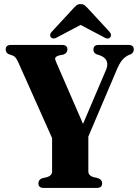

<svg xmlns="http://www.w3.org/2000/svg" viewBox="-20 -920 679 940"><path d="M480 -22.5Q480 0 454 0H193.5Q168 0 168 -22.5Q168 -39.5 185.5 -47L212.5 -53.5Q235 -61.5 235 -81V-244L68.5 -617Q60.5 -634 54.2 -640.2Q48 -646.5 38.5 -649.5L23.5 -654.5Q8 -661 8 -677.5Q8 -700 33.5 -700H284Q310 -700 310 -678Q310 -661 291.5 -653L268.5 -648.5Q252.5 -643 250.5 -636.2Q248.5 -629.5 256 -613.5L386.5 -313.5L500 -580Q509.5 -604 501.8 -622.2Q494 -640.5 467.5 -649.5L452 -654.5Q437.5 -661 437.5 -677.5Q437.5 -700 462.5 -700H610Q635 -700 635 -677.5Q635 -662.5 620.5 -654.5L611.5 -651Q593 -643 578.8 -626.5Q564.5 -610 550 -574.5L412.5 -251.5V-81Q412.5 -61.5 435 -53.5L462 -47Q480 -39.5 480 -22.5ZM261 -738Q241.5 -726 230.5 -736Q226 -740 225.5 -747.5Q225 -755 232.5 -763.5L336 -875.5Q346 -887 354 -893.5Q362 -900 374.5 -900Q387 -900 395 -893.5Q403 -887 413.5 -875.5L517 -763.5Q524 -755 523.5 -747.5Q523 -740 518.5 -736Q507.5 -725.5 488.5 -738L374.5 -798Z"/></svg>

Font: Fraunces 144pt Soft
Style: Bold
Weight: 700
Version: Version 1.000;[0bf87f6ff]